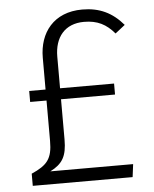

<svg xmlns="http://www.w3.org/2000/svg" viewBox="-52 -774 655 818"><g transform="rotate(-5 275.0 -365.0)"><path d="M207 -185V-357H438V-404H207V-539C207 -622 251 -677 333 -677C391 -677 428 -657 463 -616L505 -649C458 -704 404 -730 330 -730C208 -730 145 -647 145 -540V-404H75V-357H145V-184C145 -108 123 -82 55 -52V0H482L489 -55H135C188 -82 207 -113 207 -185Z"/></g></svg>

Font: Glow Sans SC Normal
Style: Regular
Weight: 400
Designer: Ryoko NISHIZUKA (kana, bopomofo & ideographs); Paul D. Hunt (Latin, Greek & Cyrillic); Sandoll Communications, Soo-young
Version: Version 0.93